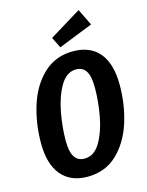

<svg xmlns="http://www.w3.org/2000/svg" viewBox="-137 -1013 851 1112"><g transform="rotate(-15 288.5 -457.0)"><path d="M564 -450Q564 -331 530 -225Q496 -119 425 -51.5Q354 16 248 16Q146 16 91 -50Q36 -116 36 -241Q36 -359 69.5 -465.5Q103 -572 174.5 -640Q246 -708 352 -708Q455 -708 509.5 -642.5Q564 -577 564 -450ZM178 -218Q178 -151 198 -120.5Q218 -90 257 -90Q316 -90 352.5 -152.5Q389 -215 405 -303Q421 -391 421 -473Q421 -540 401.5 -571Q382 -602 342 -602Q285 -602 248 -539Q211 -476 194.5 -387Q178 -298 178 -218ZM446 -930 494 -831 288 -749 256 -814Z"/></g></svg>

Font: Fira Sans Extra Condensed SemiBold
Style: Italic
Weight: 600
Width: 3
Italic angle: -8°
Designer: Carrois Corporate & Edenspiekermann AG
Foundry: Carrois Corporate GbR & Edenspiekermann AG
Version: Version 4.203